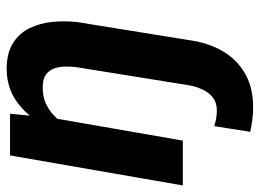

<svg xmlns="http://www.w3.org/2000/svg" viewBox="-123 -456 793 587"><g transform="rotate(-90 273.5 -162.5)"><path d="M208 -407.7 137.2 0H0L91.8 -528.3H219.2ZM157.7 -281.7 141.1 -280.8Q147 -325.7 162.6 -371.6Q178.2 -417.5 204.8 -455.8Q231.4 -494.1 270.5 -516.8Q309.6 -539.6 362.8 -538.6Q407.7 -537.1 436.8 -518.3Q465.8 -499.5 481 -468.3Q496.1 -437 500 -399.4Q503.9 -361.8 499.5 -322.8L444.3 19Q436.5 77.1 410.9 121.3Q385.3 165.5 341.8 190.4Q298.3 215.3 237.3 214.8Q218.8 214.8 200.4 212.4Q182.1 210 164.1 206.1L181.2 96.2Q192.9 99.6 204.8 101.8Q216.8 104 229 104Q253.4 104 269 91.6Q284.7 79.1 293.5 59.8Q302.2 40.5 306.2 19L361.3 -323.2Q363.8 -341.3 363.5 -359.4Q363.3 -377.4 357.9 -392.8Q352.5 -408.2 340.1 -417.7Q327.6 -427.2 305.7 -428.2Q272.9 -429.7 247.8 -417.5Q222.7 -405.3 204.6 -384.5Q186.5 -363.8 175 -336.9Q163.6 -310.1 157.7 -281.7Z"/></g></svg>

Font: Roboto
Style: Bold Italic
Weight: 700
Italic angle: -12°
Designer: Christian Robertson
Foundry: Google
Version: Version 3.0